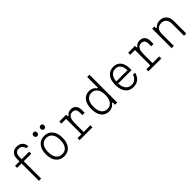

<svg xmlns="http://www.w3.org/2000/svg" viewBox="380 -2494 4141 4141"><g transform="rotate(-45 2450.0 -424.0)"><path d="M354 0H286V-530H151V-593H286V-671Q286 -761 333.5 -811.5Q381 -862 467 -862Q549 -862 598 -817Q647 -772 653 -690H590Q580 -743 549 -771Q518 -799 467 -799Q413 -799 383.5 -765Q354 -731 354 -668V-593H583V-530H354Z M1050 14Q932 14 864 -68.5Q796 -151 796 -296Q796 -442 864 -524Q932 -606 1050 -606Q1168 -606 1236 -524Q1304 -442 1304 -296Q1304 -151 1236 -68.5Q1168 14 1050 14ZM1050 -49Q1138 -49 1187 -114Q1236 -179 1236 -296Q1236 -414 1187 -478.5Q1138 -543 1050 -543Q962 -543 913 -478.5Q864 -414 864 -296Q864 -179 913 -114Q962 -49 1050 -49ZM942 -707Q916 -707 901.5 -722.5Q887 -738 887 -765Q887 -793 901.5 -808Q916 -823 942 -823Q967 -823 981.5 -808Q996 -793 996 -765Q996 -738 981.5 -722.5Q967 -707 942 -707ZM1158 -707Q1133 -707 1118.5 -722.5Q1104 -738 1104 -765Q1104 -793 1118.5 -808Q1133 -823 1158 -823Q1184 -823 1198.5 -808Q1213 -793 1213 -765Q1213 -738 1198.5 -722.5Q1184 -707 1158 -707Z M1501 -593H1710V-543H1734Q1774 -606 1864 -606Q1937 -606 1979 -559.5Q2021 -513 2021 -430V-340H1950V-417Q1950 -542 1844 -542Q1713 -542 1713 -334V-63H1918V0H1526V-63H1645V-530H1501Z M2418 14Q2306 14 2242.5 -68.5Q2179 -151 2179 -296Q2179 -442 2242.5 -524Q2306 -606 2418 -606Q2472 -606 2515.5 -584Q2559 -562 2582 -523H2606V-848H2674V0H2606V-70H2582Q2559 -31 2515.5 -8.5Q2472 14 2418 14ZM2428 -49Q2514 -49 2562 -114Q2610 -179 2610 -296Q2610 -414 2562 -478.5Q2514 -543 2428 -543Q2342 -543 2294.5 -478.5Q2247 -414 2247 -296Q2247 -179 2294.5 -114Q2342 -49 2428 -49Z M3403 -184Q3380 -89 3318 -37.5Q3256 14 3165 14Q3043 14 2977.5 -67.5Q2912 -149 2912 -302Q2912 -445 2978 -525.5Q3044 -606 3159 -606Q3269 -606 3328.5 -531Q3388 -456 3388 -315Q3388 -305 3387.5 -295Q3387 -285 3386 -276H2980Q2985 -165 3032.5 -106.5Q3080 -48 3165 -48Q3228 -48 3272 -83Q3316 -118 3339 -184ZM3159 -545Q3081 -545 3034.5 -490Q2988 -435 2981 -336H3324Q3320 -438 3278 -491.5Q3236 -545 3159 -545Z M3601 -593H3810V-543H3834Q3874 -606 3964 -606Q4037 -606 4079 -559.5Q4121 -513 4121 -430V-340H4050V-417Q4050 -542 3944 -542Q3813 -542 3813 -334V-63H4018V0H3626V-63H3745V-530H3601Z M4333 0V-593H4401V-541H4425Q4449 -572 4488 -589Q4527 -606 4574 -606Q4669 -606 4724.5 -546Q4780 -486 4780 -381V0H4712V-365Q4712 -450 4671.5 -496Q4631 -542 4557 -542Q4482 -542 4441.5 -496Q4401 -450 4401 -365V0Z"/></g></svg>

Font: Martian Mono ExtraLight
Style: Regular
Weight: 200
Monospace: yes
Designer: Roman Shamin
Foundry: Evil Martians
Version: Version 1.000; ttfautohint (v1.8.4.7-5d5b)